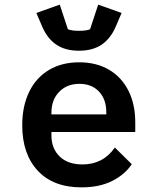

<svg xmlns="http://www.w3.org/2000/svg" viewBox="-20 -797 680 829"><path d="M76 -256Q76 -339 106 -400.5Q136 -462 191.5 -495Q247 -528 322 -528Q396 -528 450.5 -496Q505 -464 534.5 -405.5Q564 -347 564 -269V-227H202V-213Q202 -156 237.5 -121.5Q273 -87 336 -87Q425 -87 476 -160L549 -88Q519 -43 464 -15.5Q409 12 332 12Q210 12 143 -60Q76 -132 76 -256ZM439 -303V-312Q439 -368 407.5 -401.5Q376 -435 323 -435Q269 -435 235.5 -400.5Q202 -366 202 -310V-303ZM161 -685 137 -741 238 -777 273 -671Q287 -664 321 -664Q355 -664 369 -671L404 -777L505 -741L481 -685Q459 -632 420 -605Q381 -578 321 -578Q261 -578 222 -605Q183 -632 161 -685Z"/></svg>

Font: Writer SemiBold
Style: Regular
Weight: 600
Monospace: yes
Designer: Mike Abbink, Paul van der Laan, Pieter van Rosmalen
Foundry: Bold Monday
Version: Version 2.001 2020